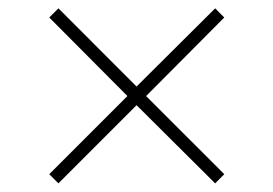

<svg xmlns="http://www.w3.org/2000/svg" viewBox="-20 -502 642 451"><path d="M95.7 -92.8 279.3 -276.4 95.7 -460.9 117.2 -482.4 300.8 -298.8 485.4 -482.4 506.8 -460.9 323.2 -276.4 506.8 -92.8 485.4 -71.3 300.8 -254.9 117.2 -71.3Z"/></svg>

Font: Pretendard Thin
Style: Regular
Weight: 100
Designer: Base glyphs from Inter by Rasmus Andersson; Hangeul glyphs from Noto Sans CJK(Source Han Sans) by Jang Soo-young and Kan
Foundry: Kil Hyung-jin
Version: Version 1.309